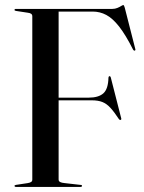

<svg xmlns="http://www.w3.org/2000/svg" viewBox="-20 -735 566 755"><path d="M422 -700Q432.5 -700 441.5 -703.8Q450.5 -707.5 456.2 -711.2Q462 -715 464.5 -715Q466.5 -715 467.5 -713.2Q468.5 -711.5 470.5 -705L512 -542.5Q513 -539.5 512.2 -538Q511.5 -536.5 509.5 -536Q508 -535.5 506.8 -536.2Q505.5 -537 503.5 -539.5Q474 -598 448.5 -630.5Q423 -663 398 -676.2Q373 -689.5 344.5 -689.5H210.5V-29Q210.5 -22.5 216.5 -19.2Q222.5 -16 234.5 -15L296 -8Q299.5 -8 301 -7Q302.5 -6 302.5 -4Q302.5 -2.5 301 -1.2Q299.5 0 296.5 0H42.5Q40 0 38.5 -1.2Q37 -2.5 37 -4Q37 -7 43 -8L89 -15Q98 -16.5 102.5 -19.5Q107 -22.5 107 -29V-671Q107 -677.5 102.5 -680.8Q98 -684 89 -685L43 -692Q37 -693 37 -696Q37 -698 38.5 -699Q40 -700 42.5 -700ZM180 -351H328.5Q367.5 -351 386.5 -368Q405.5 -385 406.5 -430Q407 -433 408 -434.2Q409 -435.5 410 -435.5Q414.5 -436 416 -429L456.5 -270.5Q457.5 -267.5 456.8 -265.8Q456 -264 454.5 -263.5Q453 -263 451.5 -263.5Q450 -264 448 -266Q429 -295 414 -311.2Q399 -327.5 382.2 -334Q365.5 -340.5 341 -340.5H180Z"/></svg>

Font: Fraunces 96pt
Style: Regular
Weight: 400
Version: Version 1.000;[b76b70a41]